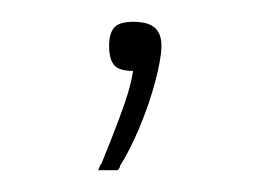

<svg xmlns="http://www.w3.org/2000/svg" viewBox="-20 -59 238 176"><path d="M128 -17Q128 -6 122.5 15Q117 36 108 57.5Q99 79 90 93Q90 95 88 97Q87 97 80.5 97Q74 97 70 97Q71 95 71.5 93.5Q72 92 73 91Q77 81 83 66Q89 51 94.5 35Q100 19 102 6Q89 6 84.5 0.5Q80 -5 80 -17Q80 -28 84.5 -33.5Q89 -39 102 -39Q116 -39 122 -33.5Q128 -28 128 -17Z"/></svg>

Font: Glory Thin Thin
Style: Regular
Weight: 250
Version: Version 1.011